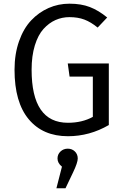

<svg xmlns="http://www.w3.org/2000/svg" viewBox="-20 -720 668 1032"><path d="M353 -700.2Q416.5 -700.2 463.1 -682.1Q509.8 -664.1 556.2 -626L504.9 -571.8Q468.3 -601.6 433.6 -614.7Q398.9 -627.9 353 -627.9Q313.5 -627.9 278.3 -612.3Q243.2 -596.7 213.9 -564.5Q184.6 -532.2 167.2 -475.8Q149.9 -419.4 149.9 -345.2Q149.9 -60.1 345.2 -60.1Q421.4 -60.1 479 -91.8V-308.1H354L344.2 -378.9H564.9V-47.9Q461.4 12.2 345.2 12.2Q210.4 12.2 134.3 -79.1Q58.1 -170.4 58.1 -345.2Q58.1 -429.7 82.3 -498.3Q106.4 -566.9 147.5 -610.4Q188.5 -653.8 241.2 -677Q293.9 -700.2 353 -700.2ZM397.9 131.8Q397.9 153.8 373 206.1L332 292H283.2L313 175.8Q289.1 156.7 289.1 131.8Q289.1 109.4 305.2 94.2Q321.3 79.1 344.2 79.1Q367.2 79.1 382.6 94.2Q397.9 109.4 397.9 131.8Z"/></svg>

Font: Fira Sans Book
Style: Regular
Weight: 350
Designer: Carrois Corporate & Edenspiekermann AG
Foundry: Carrois Corporate GbR & Edenspiekermann AG
Version: Version 4.203;PS 004.203;hotconv 1.0.88;makeotf.lib2.5.64775